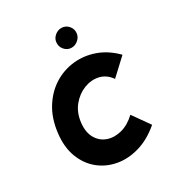

<svg xmlns="http://www.w3.org/2000/svg" viewBox="-164 -784 839 903"><g transform="rotate(-30 255.0 -332.5)"><path d="M444 -67Q388 -19 328 -1.5Q268 16 213 6Q158 -4 116 -38Q74 -72 53 -127.5Q32 -183 41 -256Q50 -330 83.5 -383.5Q117 -437 166 -467.5Q215 -498 272 -504Q329 -510 385 -490Q441 -470 488 -422L401 -341Q376 -377 338 -385.5Q300 -394 261 -378.5Q222 -363 194 -328.5Q166 -294 160 -244Q154 -193 173 -160Q192 -127 226.5 -115Q261 -103 301.5 -113.5Q342 -124 379 -159ZM298 -570Q276 -570 260.5 -587.5Q245 -605 248 -629Q250 -648 266 -661.5Q282 -675 301 -675Q324 -675 339.5 -657.5Q355 -640 352 -617Q350 -598 334 -584Q318 -570 298 -570Z"/></g></svg>

Font: Kulim Park
Style: Bold Italic
Weight: 700
Italic angle: -8°
Designer: Noponies / Dale Sattler
Foundry: Noponies
Version: Version 1.000; ttfautohint (v1.8.3)